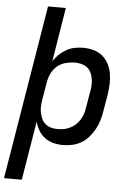

<svg xmlns="http://www.w3.org/2000/svg" viewBox="-69 -781 731 1043"><g transform="rotate(5 296.5 -260.0)"><path d="M-7 215 150 -735H247L199 -440Q212 -461 230 -478Q248 -495 269.5 -507Q291 -519 314 -523.5Q337 -528 360 -528Q389 -528 416.5 -520.5Q444 -513 464.5 -496Q485 -479 498 -455Q511 -431 516 -403.5Q521 -376 520 -347Q519 -318 515 -289L498 -189Q494 -165 486.5 -140.5Q479 -116 466 -93Q453 -70 435.5 -50Q418 -30 395 -16.5Q372 -3 346.5 2.5Q321 8 297 8Q269 8 243.5 1.5Q218 -5 197 -20.5Q176 -36 163 -58.5Q150 -81 143 -106L90 215ZM259 -76Q276 -76 293 -79Q310 -82 326.5 -90Q343 -98 356.5 -110Q370 -122 379.5 -137.5Q389 -153 395 -169.5Q401 -186 403 -203L420 -303Q423 -320 423 -337.5Q423 -355 419.5 -371.5Q416 -388 408 -402.5Q400 -417 386.5 -426.5Q373 -436 356 -440Q339 -444 322 -444Q298 -444 273 -437.5Q248 -431 228 -415Q208 -399 196 -375.5Q184 -352 180 -328L163 -228Q160 -210 159 -191.5Q158 -173 162 -155.5Q166 -138 173 -122.5Q180 -107 193.5 -96Q207 -85 224 -80.5Q241 -76 259 -76Z"/></g></svg>

Font: Iosevka Aile Medium
Style: Italic
Weight: 500
Italic angle: -9°
Designer: Belleve Invis
Foundry: Belleve Invis
Version: Version 31.1.0; ttfautohint (v1.8.4)